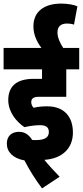

<svg xmlns="http://www.w3.org/2000/svg" viewBox="-20 -889 461 1069"><path d="M202 -192C238 -192 252 -179 252 -154C252 -124 230 -109 178 -109C173 -109 166 -109 159 -110C139 -141 117 -155 86 -155C43 -155 18 -130 18 -89C18 -43 53 -7 116 4C143 56 175 108 214 160L312 95C282 64 253 33 227 1C329 -6 386 -65 386 -151C386 -236 340 -297 243 -297C213 -297 194 -295 167 -289C159 -297 154 -309 154 -320C154 -339 165 -350 195 -350H349V-503H421V-622H332C311 -654 300 -683 300 -708C300 -741 318 -758 354 -758C366 -758 380 -756 392 -752L411 -854C389 -863 356 -869 321 -869C226 -869 166 -825 166 -742C166 -698 184 -657 211 -622H0V-503H214V-450H167C68 -450 26 -405 26 -332C26 -266 70 -212 116 -181C147 -188 176 -192 202 -192Z"/></svg>

Font: Noto Sans Devanagari ExtraCondensed ExtraBold
Style: Regular
Weight: 800
Width: 2
Designer: Jelle Bosma - Monotype Design Team
Foundry: Monotype Imaging Inc.
Version: Version 2.004